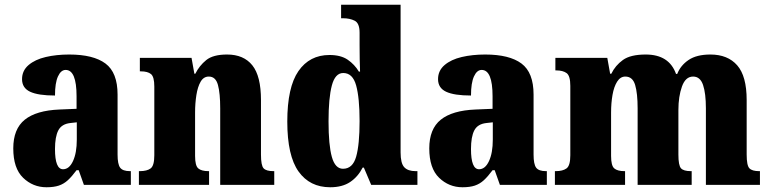

<svg xmlns="http://www.w3.org/2000/svg" viewBox="-20 -780 3247 810"><path d="M176 10Q119 10 77.5 -30Q36 -70 36 -154Q36 -236 84.5 -275Q133 -314 231 -318L303 -321V-374Q303 -485 257 -485Q237 -485 224.5 -457.5Q212 -430 212 -377Q141 -377 107 -393Q73 -409 73 -446Q73 -482 100.5 -505.5Q128 -529 173 -539.5Q218 -550 272 -550Q374 -550 425 -512Q476 -474 476 -381V-128Q476 -87 487 -72.5Q498 -58 528 -58H532V0H334L312 -62H303Q283 -35 266 -19.5Q249 -4 228 3Q207 10 176 10ZM246 -66Q272 -66 288 -100.5Q304 -135 304 -191V-264L277 -261Q240 -257 226 -230Q212 -203 212 -151Q212 -66 246 -66Z M566 0V-58H570Q600 -58 615.5 -69.5Q631 -81 631 -125V-415Q631 -456 617 -467.5Q603 -479 574 -479H570V-536H788L800 -469H804Q821 -503 850 -526.5Q879 -550 938 -550Q1008 -550 1044.5 -504.5Q1081 -459 1081 -358V-128Q1081 -82 1092 -70Q1103 -58 1133 -58H1137V0H909V-323Q909 -386 899.5 -421.5Q890 -457 861 -457Q839 -457 826.5 -435.5Q814 -414 808.5 -379Q803 -344 803 -305V-122Q803 -81 816.5 -69.5Q830 -58 859 -58H862V0Z M1373 10Q1287 10 1239.5 -56.5Q1192 -123 1192 -267Q1192 -412 1239 -480Q1286 -548 1370 -548Q1418 -548 1447 -528Q1476 -508 1494 -478H1499Q1498 -500 1497.5 -530.5Q1497 -561 1497 -590V-642Q1497 -682 1476.5 -692.5Q1456 -703 1427 -703H1419V-760H1670V-137Q1670 -91 1685.5 -74.5Q1701 -58 1733 -58H1741V0H1546L1515 -73H1510Q1490 -34 1457 -12Q1424 10 1373 10ZM1427 -68Q1468 -68 1482.5 -119Q1497 -170 1497 -269Q1497 -367 1482.5 -419.5Q1468 -472 1428 -472Q1394 -472 1380 -419.5Q1366 -367 1366 -268Q1366 -168 1380 -118Q1394 -68 1427 -68Z M1931 10Q1874 10 1832.5 -30Q1791 -70 1791 -154Q1791 -236 1839.5 -275Q1888 -314 1986 -318L2058 -321V-374Q2058 -485 2012 -485Q1992 -485 1979.5 -457.5Q1967 -430 1967 -377Q1896 -377 1862 -393Q1828 -409 1828 -446Q1828 -482 1855.5 -505.5Q1883 -529 1928 -539.5Q1973 -550 2027 -550Q2129 -550 2180 -512Q2231 -474 2231 -381V-128Q2231 -87 2242 -72.5Q2253 -58 2283 -58H2287V0H2089L2067 -62H2058Q2038 -35 2021 -19.5Q2004 -4 1983 3Q1962 10 1931 10ZM2001 -66Q2027 -66 2043 -100.5Q2059 -135 2059 -191V-264L2032 -261Q1995 -257 1981 -230Q1967 -203 1967 -151Q1967 -66 2001 -66Z M2321 0V-58H2325Q2354 -58 2370 -69.5Q2386 -81 2386 -125V-418Q2386 -460 2370.5 -471.5Q2355 -483 2326 -483H2323V-536H2542L2554 -469H2559Q2576 -504 2608 -527Q2640 -550 2704 -550Q2803 -550 2832 -468H2837Q2851 -504 2885 -527Q2919 -550 2977 -550Q3050 -550 3090 -504.5Q3130 -459 3130 -358V-128Q3130 -82 3141.5 -70Q3153 -58 3182 -58H3186V0H2958V-323Q2958 -386 2946 -421.5Q2934 -457 2904 -457Q2872 -457 2857 -415Q2842 -373 2842 -316V-128Q2842 -82 2853 -70Q2864 -58 2894 -58H2898V0H2670V-323Q2670 -386 2659.5 -421.5Q2649 -457 2618 -457Q2597 -457 2583.5 -435.5Q2570 -414 2564 -379.5Q2558 -345 2558 -305V-122Q2558 -81 2571.5 -69.5Q2585 -58 2614 -58H2617V0Z"/></svg>

Font: Noto Serif Lao Condensed Black
Style: Regular
Weight: 900
Width: 3
Designer: Monotype Design Team
Foundry: Monotype Imaging Inc.
Version: Version 2.003; ttfautohint (v1.8.4.7-5d5b)